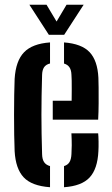

<svg xmlns="http://www.w3.org/2000/svg" viewBox="-20 -788 474 816"><path d="M42.2 -145.4Q40.9 -175.2 40.3 -216Q39.7 -256.9 39.7 -301.1Q39.7 -345.4 40.4 -385.3Q41 -425.3 42.2 -453Q47 -529.5 82.3 -565.9Q117.5 -602.4 192.6 -607.7V-518.2Q174.7 -513.7 167 -501.7Q159.4 -489.6 158.9 -469.6Q157.4 -423.8 156.8 -382.1Q156.1 -340.4 156.1 -300.2Q156.1 -260 156.8 -218.9Q157.4 -177.9 158.9 -132.9Q159.4 -111 167.4 -99Q175.3 -87 192.6 -82.1V7.7Q114.6 2.1 80.5 -34.5Q46.4 -71 42.2 -145.4ZM252.1 7.7V-82.1Q268.1 -86.9 275.4 -99.2Q282.7 -111.4 283.7 -133.7Q284.7 -148.7 284.9 -170.8Q285 -192.8 283.5 -221.4H397.2Q398.5 -210 398.9 -185.9Q399.2 -161.7 398.2 -145.4Q394.7 -70.2 360.9 -33.8Q327.2 2.6 252.1 7.7ZM204.2 -279.5V-359.9H284.5Q284.9 -383 284.9 -405.6Q284.9 -428.2 284.7 -445.3Q284.4 -462.5 283.7 -469.6Q283 -490.5 275.2 -501.9Q267.5 -513.4 252.1 -517.9V-607.7Q327 -602.1 360.8 -566.3Q394.6 -530.5 398.2 -457.3Q398.7 -445.7 399.1 -415.7Q399.5 -385.8 399.2 -348.9Q399 -312 397.2 -279.5ZM187.7 -640 104.8 -768H177.7L220.4 -696.5L262.9 -768H335.6L252.7 -640Z"/></svg>

Font: Big Shoulders Stencil Text Thin
Style: Regular
Weight: 100
Designer: Patric King
Foundry: XO Type Co
Version: Version 2.001